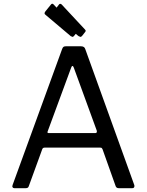

<svg xmlns="http://www.w3.org/2000/svg" viewBox="-20 -984 767 1004"><path d="M55 0Q49 0 46 -4.5Q43 -9 46 -17L305 -728Q308 -736 312 -739Q316 -742 325 -742H403Q422 -742 426 -727L682 -17L683 -12Q683 0 672 0H601Q589 0 585 -10L516 -204Q514 -208 512 -210Q510 -212 504 -212H213Q204 -212 201 -204L130 -9Q127 0 115 0ZM478 -288Q489 -288 486 -301L366 -630Q363 -639 359 -639Q355 -639 352 -630L230 -299L228 -293Q228 -288 236 -288ZM425 -829Q428 -826 428 -823Q428 -819 424 -815L409 -796Q404 -791 401 -791Q399 -791 391 -795L376 -807L367 -796Q362 -791 360 -791Q358 -791 350 -795L221 -904Q213 -909 213 -915Q213 -918 217 -924L247 -961Q253 -968 260 -961L276 -944L289 -961Q294 -967 302 -961Z"/></svg>

Font: Libre Franklin
Style: Regular
Weight: 400
Designer: Pablo Impallari, Rodrigo Fuenzalida
Foundry: Impallari Type
Version: Version 1.001; ttfautohint (v1.4.1)